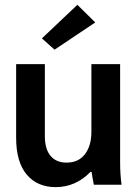

<svg xmlns="http://www.w3.org/2000/svg" viewBox="-20 -766 569 796"><path d="M358.9 -219.2V-500H478V-91.8Q478 -44.9 483.9 0H369.1Q362.3 -32.7 359.9 -53.2H355Q293.5 9.8 210.9 9.8Q134.8 9.8 90.8 -42.2Q46.9 -94.2 46.9 -194.8V-500H166V-201.2Q166 -147.9 189.5 -119.9Q212.9 -91.8 255.9 -91.8Q305.7 -91.8 332.3 -127Q358.9 -162.1 358.9 -219.2ZM206.1 -560.1 153.8 -606.9 300.8 -746.1 375 -672.9Z"/></svg>

Font: LT Hoop SemBd
Style: Regular
Weight: 600
Designer: Daniel Lyons
Foundry: LyonsType
Version: Version 1.000